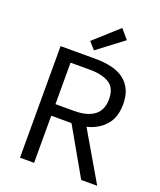

<svg xmlns="http://www.w3.org/2000/svg" viewBox="-157 -964 882 1061"><g transform="rotate(20 284.5 -433.5)"><path d="M90 0V-656H295Q345 -656 387.5 -646.5Q430 -637 460.5 -615Q491 -593 508 -558Q525 -523 525 -472Q525 -395 485 -349Q445 -303 377 -286L544 0H450L292 -277H173V0ZM173 -345H283Q360 -345 401 -376.5Q442 -408 442 -472Q442 -537 401 -563Q360 -589 283 -589H173ZM271 -697 234 -739 376 -867 423 -812Z"/></g></svg>

Font: CV Source Sans
Style: Regular
Weight: 400
Designer: Paul D. Hunt
Foundry: Adobe Systems Incorporated
Version: Version 3.001